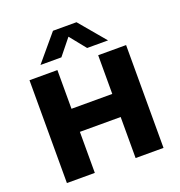

<svg xmlns="http://www.w3.org/2000/svg" viewBox="-142 -924 978 1044"><g transform="rotate(-20 347.0 -402.0)"><path d="M67.5 0V-595H229V-371H465V-595H626.5V0H465V-237.5H229V0ZM152 -652.5 279.5 -804H415.5L543 -652.5H422L335 -760.5H360L273 -652.5Z"/></g></svg>

Font: Encode Sans SC Condensed Thin
Style: Bold
Weight: 700
Version: Version 3.002